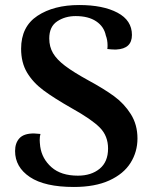

<svg xmlns="http://www.w3.org/2000/svg" viewBox="-20 -730 604 764"><path d="M40 -129Q40 -161 57.5 -180Q75 -199 115 -199Q121 -199 141 -197Q138 -187 138 -173Q138 -165 140 -147Q147 -98 185 -64.5Q223 -31 290 -31Q343 -31 376.5 -58.5Q410 -86 410 -139Q410 -189 377.5 -222Q345 -255 266 -299Q194 -340 152.5 -371Q111 -402 87.5 -441.5Q64 -481 64 -536Q64 -624 129 -667Q194 -710 295 -710Q390 -710 447.5 -679.5Q505 -649 505 -591Q505 -536 443 -533H434Q425 -533 407 -535Q408 -540 408 -549Q408 -571 401 -589Q394 -624 363 -645Q332 -666 281 -666Q239 -666 207.5 -645Q176 -624 176 -577Q176 -544 191 -518.5Q206 -493 239 -468Q272 -443 332 -410Q393 -377 433.5 -347.5Q474 -318 500.5 -276Q527 -234 527 -179Q527 -126 499.5 -82Q472 -38 415 -12Q358 14 274 14Q158 14 99 -25.5Q40 -65 40 -129Z"/></svg>

Font: Arima Madurai ExtraBold
Style: Regular
Weight: 800
Designer: Joana Correia and Natanael Gama
Foundry: NDISCOVER
Version: Version 1.020